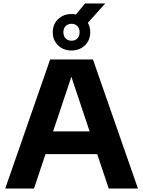

<svg xmlns="http://www.w3.org/2000/svg" viewBox="-20 -1081 820 1101"><path d="M10 0 267.5 -740H513L771 0H603.5L380.5 -667H398L175 0ZM198.5 -197 236.5 -327.5H543.5L581 -197ZM390 -791.5Q343.5 -791.5 313 -821Q282.5 -850.5 282.5 -896Q282.5 -941.5 313 -971Q343.5 -1000.5 390 -1000.5Q436.5 -1000.5 467 -971Q497.5 -941.5 497.5 -896Q497.5 -850.5 467 -821Q436.5 -791.5 390 -791.5ZM390 -847.5Q411 -847.5 423.8 -860.8Q436.5 -874 436.5 -896Q436.5 -918.5 423.8 -931.5Q411 -944.5 390 -944.5Q369.5 -944.5 356.5 -931.5Q343.5 -918.5 343.5 -896Q343.5 -874 356.5 -860.8Q369.5 -847.5 390 -847.5ZM467 -931.5 397 -975.5 467.5 -1061H583.5Z"/></svg>

Font: Encode Sans SC SemiExpanded
Style: Bold
Weight: 700
Width: 6
Designer: Multiple Designers
Foundry: Impallari Type
Version: Version 3.002